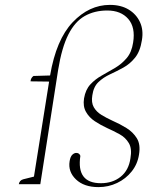

<svg xmlns="http://www.w3.org/2000/svg" viewBox="-20 -754 673 786"><path d="M383 12Q324 12 291 -19.5Q258 -51 265 -94Q268 -113 276 -120.5Q284 -128 292 -128Q305 -128 309 -116Q292 -4 393 -4Q441 -4 474 -30.5Q507 -57 514 -106Q521 -145 507.5 -168Q494 -191 469.5 -204.5Q445 -218 418 -230Q392 -242 368.5 -257.5Q345 -273 332 -296Q319 -319 324 -351Q330 -387 350 -408.5Q370 -430 397 -445Q424 -460 451 -476Q478 -492 498.5 -516Q519 -540 525 -580Q535 -642 505 -676.5Q475 -711 419 -711Q367 -711 327 -688.5Q287 -666 260 -613Q233 -560 218 -468L145 0H57Q60 -16 75 -20L119 -31L181 -420L105 -421Q106 -435 117 -443L185 -445Q210 -592 277.5 -663Q345 -734 430 -734Q475 -734 506.5 -715Q538 -696 553 -663.5Q568 -631 561 -590Q554 -544 533 -518Q512 -492 484.5 -477Q457 -462 430 -449.5Q403 -437 383 -418Q363 -399 358 -364Q353 -334 364 -315Q375 -296 395.5 -283.5Q416 -271 440 -260Q470 -247 497.5 -230Q525 -213 540.5 -187.5Q556 -162 549 -121Q543 -82 519 -52Q495 -22 459.5 -5Q424 12 383 12Z"/></svg>

Font: Petrona Thin
Style: Italic
Weight: 100
Italic angle: -9°
Designer: Ringo R. Seeber
Foundry: Ringo R. Seeber
Version: Version 2.001; ttfautohint (v1.8.3)